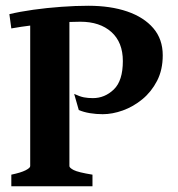

<svg xmlns="http://www.w3.org/2000/svg" viewBox="-20 -650 622 670"><path d="M547.9 -457Q547.9 -406.2 528.1 -367.9Q508.3 -329.6 476.8 -303.7Q445.3 -277.8 408.7 -264.6Q372.1 -251.5 338.4 -251.5Q315.9 -251.5 293.7 -255.1Q271.5 -258.8 254.9 -266.1L238.8 -322.3Q258.8 -313 272.9 -310.3Q287.1 -307.6 304.2 -307.6Q345.7 -307.6 377.2 -337.9Q408.7 -368.2 408.7 -437Q408.7 -502.4 368.7 -538.3Q328.6 -574.2 260.3 -574.2Q226.1 -574.2 181.9 -570.8Q137.7 -567.4 94.5 -562Q51.3 -556.6 19.5 -550.8L12.7 -600.6Q49.3 -609.4 96.4 -616Q143.6 -622.6 193.6 -626.2Q243.7 -629.9 288.1 -629.9Q365.7 -629.9 424.1 -609.9Q482.4 -589.8 515.1 -551.5Q547.9 -513.2 547.9 -457ZM19.5 0V-40.5Q52.7 -47.4 69.1 -55.7Q85.4 -64 85.4 -70.3V-576.2H222.2V-70.3Q222.2 -64.5 237.1 -56.6Q252 -48.8 302.7 -40.5V0Z"/></svg>

Font: Gentium Book Plus
Style: Bold
Weight: 700
Designer: Victor Gaultney, Annie Olsen, Iska Routamaa, Becca Hirsbrunner
Foundry: SIL International
Version: Version 6.101